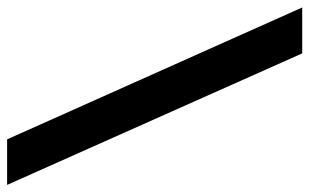

<svg xmlns="http://www.w3.org/2000/svg" viewBox="-222 -566 850 527"><g transform="rotate(90 202.5 -302.0)"><path d="M85 -707 446 103H321L-41 -707Z"/></g></svg>

Font: Hind SemiBold
Style: Regular
Weight: 600
Designer: Manushi Parikh, Satya Rajpurohit
Foundry: Indian Type Foundry
Version: Version 2.001;PS 1.0;hotconv 1.0.79;makeotf.lib2.5.61930; tt